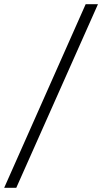

<svg xmlns="http://www.w3.org/2000/svg" viewBox="-108 -780 490 921"><path d="M303 -760H362L-30 121H-88Z"/></svg>

Font: Noto Serif Narrow
Style: Italic
Weight: 400
Width: 4
Italic angle: -12°
Designer: Monotype Design Team
Foundry: Monotype Imaging Inc.
Version: Version 1.001